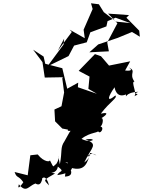

<svg xmlns="http://www.w3.org/2000/svg" viewBox="-20 -1105 873 1171"><path d="M401 -320C367 -295 455 -309 463 -329C398 -309 418 -319 373 -243C346 -204 361 -184 345 -103C327 -184 354 -150 323 -105C300 -90 312 -73 282 -132C294 -116 250 -112 210 -163L165 -158L149 -36L69 -56C83 -15 91 -38 122 6C127 1 80 70 95 19C140 75 153 30 196 14C234 37 234 -16 239 -10C226 -10 258 -55 279 26C245 -12 240 -2 316 -47C233 -66 323 -25 333 -89C378 -53 345 -69 329 -37C428 -50 448 -96 378 -114C412 -116 384 -106 376 -28C451 -30 390 -99 408 -83C508 -52 511 -126 531 -162C494 -125 526 -191 568 -157C494 -191 561 -162 494 -114C539 -211 583 -223 502 -255C582 -266 539 -226 477 -258C528 -301 592 -294 576 -310C587 -275 622 -328 593 -333C611 -347 615 -404 586 -378C600 -383 669 -428 595 -412C654 -489 697 -506 684 -523C625 -474 640 -518 679 -573C679 -567 690 -504 748 -529C750 -496 735 -542 823 -545C774 -524 852 -542 799 -518C819 -534 776 -609 800 -607C763 -660 817 -669 764 -695C803 -669 752 -674 743 -675L774 -731L645 -705L596 -762L559 -775L460 -673L526 -638L519 -563L571 -533L455 -573L457 -601L390 -564L360 -689L256 -716L246 -760L182 -802L239 -726L253 -632L363 -634L360 -626L371 -541L355 -457L312 -437L316 -365L360 -321L418 -310ZM579 -834 698 -874 785 -910 833 -881 829 -918 751 -997 767 -1013 639 -1022 696 -963 634 -846 644 -792 525 -786ZM368 -834 269 -700 398 -763 432 -827 509 -847 531 -908 629 -944 636 -976 685 -997 775 -964 688 -973 613 -1031 583 -1079 535 -1085 545 -1050 490 -924 497 -872 405 -924 418 -910 332 -795 371 -869Z"/></svg>

Font: Hussar Lance
Style: Italic
Weight: 700
Foundry: Cannot Into Space Fonts, PlusOne Fonts
Version: Version 2.27